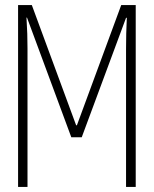

<svg xmlns="http://www.w3.org/2000/svg" viewBox="-20 -734 603 754"><path d="M51 0H88V-544C88 -584 87 -616 84 -665H86L260 -195H301L475 -664H478C476 -624 475 -582 475 -541V0H513V-714H456L282 -242H279L105 -714H51Z"/></svg>

Font: Noto Sans Mono SemiCondensed ExtraLight
Style: Regular
Weight: 200
Width: 4
Designer: Monotype Design Team
Foundry: Monotype Imaging Inc.
Version: Version 2.014